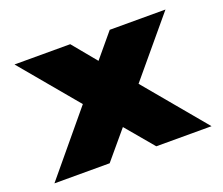

<svg xmlns="http://www.w3.org/2000/svg" viewBox="-87 -607 854 735"><g transform="rotate(-20 340.0 -240.0)"><path d="M226 -248 32 -480H259L339 -383L420 -480H647L453 -248L660 0H435L340 -113L245 0H20Z"/></g></svg>

Font: Prompt ExtraBold
Style: Regular
Weight: 800
Designer: Katatrad Team
Foundry: CadsonDemak
Version: Version 1.000